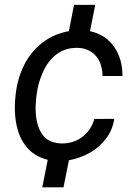

<svg xmlns="http://www.w3.org/2000/svg" viewBox="-20 -664 571 803"><path d="M458 -167Q450.7 -120.1 423.3 -84Q396 -47.9 355.7 -25.1Q315.4 -2.4 268.1 6.3L245.6 119.6H156.7L179.7 4.4Q123.5 -9.8 91.1 -49.3Q58.6 -88.9 48.3 -145.5Q42 -177.7 42 -213.4Q42 -234.9 43.9 -252.4L45.9 -273.4Q54.2 -339.4 81.8 -393.8Q109.4 -448.2 156.7 -485.1Q204.1 -522 268.1 -533.7L289.6 -643.6H378.4L356.4 -533.7Q422.9 -518.6 457.8 -467.5Q492.7 -416.5 492.2 -346.2H408.7Q408.7 -379.4 396.5 -406Q384.3 -432.6 360.1 -448.2Q335.9 -463.9 301.3 -463.9Q252 -463.9 216.3 -436.8Q180.7 -409.7 159.7 -362.8Q139.2 -317.4 133.3 -269.5L131.3 -252.9Q128.9 -230 128.9 -211.4Q128.9 -136.2 161.6 -95.7Q174.3 -80.1 195.1 -72Q215.8 -64 240.2 -64Q262.7 -64 284.7 -70.8Q306.6 -77.6 324.2 -91.3Q361.8 -120.1 374.5 -166.5Z"/></svg>

Font: Mardoto
Style: Italic
Weight: 400
Italic angle: -12°
Designer: Christian Robertson, Vahan Hovhannisyan
Foundry: Google
Version: Version 1.000